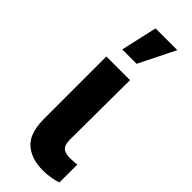

<svg xmlns="http://www.w3.org/2000/svg" viewBox="-261 -812 844 844"><g transform="rotate(45 160.5 -390.0)"><path d="M70.3 -152.8V-545.4H217.3L215.3 -170.9Q216.3 -138.2 231 -127Q245.1 -116.2 272.9 -116.2Q283.7 -116.2 297.4 -117.2Q301.3 -117.7 307.6 -118.4Q314 -119.1 315.9 -119.1V-7.8Q297.9 -1.5 274.4 2.4Q250 6.3 226.1 6.3Q155.3 6.3 112.8 -30.8Q71.3 -67.4 70.3 -152.8ZM187 -616.7H97.7L135.7 -785.6H271Z"/></g></svg>

Font: My Font
Style: Bold
Weight: 500
Designer: Rasmus Andersson
Foundry: rsms
Version: Version 0.001